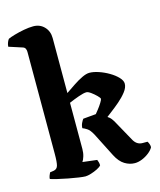

<svg xmlns="http://www.w3.org/2000/svg" viewBox="-132 -884 805 969"><g transform="rotate(-15 270.0 -400.0)"><path d="M194 0Q183 0 159 -3.5Q135 -7 106 -12.5Q77 -18 52 -24Q27 -30 16 -34Q16 -42 19.5 -51Q23 -60 26 -66L46 -69Q63 -72 68 -89Q73 -106 73 -151V-683Q73 -692 69.5 -699.5Q66 -707 57 -710L-14 -733Q-13 -746 -8.5 -756.5Q-4 -767 0 -771Q10 -776 34 -783Q58 -790 85 -795Q112 -800 134 -800Q169 -800 191.5 -776.5Q214 -753 214 -717V-430Q236 -445 260.5 -461.5Q285 -478 308 -489Q331 -500 347 -500Q368 -500 395 -491Q422 -482 447.5 -467Q473 -452 489.5 -434.5Q506 -417 506 -401Q506 -381 489 -359Q472 -337 448 -316.5Q424 -296 404 -281Q384 -266 378 -261Q382 -259 389 -253Q396 -247 406 -231L467 -121Q475 -105 487 -96.5Q499 -88 515 -88H541Q544 -84 547.5 -75.5Q551 -67 551 -57Q544 -43 527 -29.5Q510 -16 490 -8Q470 0 452 0Q425 0 399.5 -15.5Q374 -31 355 -68L292 -192Q278 -218 264 -227Q250 -236 241 -239Q241 -253 247 -265.5Q253 -278 258 -284L325 -290Q330 -296 341 -310Q352 -324 361 -338.5Q370 -353 370 -358Q370 -363 357.5 -375.5Q345 -388 330.5 -398.5Q316 -409 307 -409Q293 -409 266 -399.5Q239 -390 214 -379V-138Q214 -117 208.5 -99.5Q203 -82 197 -74L272 -65Q274 -61 276.5 -52.5Q279 -44 279 -35Q273 -27 257 -19Q241 -11 223 -5.5Q205 0 194 0Z"/></g></svg>

Font: Texturina 72pt ExtraBold
Style: Regular
Weight: 800
Designer: Guillermo Torres Carreño
Foundry: Omnibus-Type
Version: Version 1.002; ttfautohint (v1.8.3)